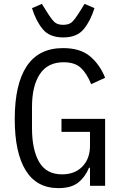

<svg xmlns="http://www.w3.org/2000/svg" viewBox="-20 -958 640 990"><path d="M444 -93H439Q419 -45 383 -16.5Q347 12 281 12Q169 12 112.5 -79.5Q56 -171 56 -344Q56 -524 118 -617Q180 -710 305 -710Q394 -710 444.5 -667.5Q495 -625 522 -557L450 -524Q428 -579 397 -608Q366 -637 308 -637Q226 -637 185.5 -576Q145 -515 145 -406V-298Q145 -186 182 -122.5Q219 -59 300 -59Q366 -59 405 -99.5Q444 -140 444 -206V-278H297V-345H522V0H444ZM145 -916 196 -938 217 -904 219 -901Q245 -859 260.5 -844.5Q276 -830 306 -830Q336 -830 351.5 -844.5Q367 -859 393 -901L395 -904L416 -938L467 -916Q447 -851 412 -808Q377 -765 306 -765Q235 -765 200 -808Q165 -851 145 -916Z"/></svg>

Font: iA Writer Quattro V
Style: Regular
Weight: 400
Designer: Mike Abbink, Paul van der Laan, Pieter van Rosmalen, Oliver Reichenstein
Foundry: Information Architects Inc.
Version: Version 2.000